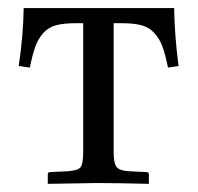

<svg xmlns="http://www.w3.org/2000/svg" viewBox="-20 -449 486 471"><path d="M277.8 -392.1H258.8V-76.2Q258.8 -47.4 266.6 -38.6Q274.9 -29.8 298.8 -28.8L338.9 -26.9Q345.2 -26.9 345.2 -21V2Q266.6 0 216.8 0L97.2 2V-21Q97.2 -26.9 103 -26.9L144 -28.8Q170.4 -30.3 177.2 -38.3Q184.1 -46.4 184.1 -76.2V-392.1H167Q136.2 -392.1 117.2 -387Q98.1 -381.8 85.7 -367.4Q73.2 -353 66.7 -335Q60.1 -316.9 53.2 -283.2L25.9 -287.1Q37.1 -361.3 38.1 -429.2H407.2Q408.2 -362.3 418 -287.1L392.1 -283.2Q385.3 -316.4 378.4 -335Q371.6 -353.5 358.9 -367.7Q346.2 -381.8 327.4 -387Q308.6 -392.1 277.8 -392.1Z"/></svg>

Font: Linux Libertine G
Style: Regular
Weight: 400
Designer: Philipp H. Poll
Foundry: Philipp H. Poll
Version: Version 4.7.5